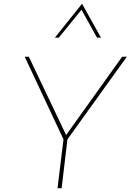

<svg xmlns="http://www.w3.org/2000/svg" viewBox="-20 -1005 697 1025"><path d="M657 -702 340 -261 309 0H287L319 -261L112 -702H134L333 -284L632 -702ZM498 -804 415 -953 294 -804H273L418 -985L519 -804Z"/></svg>

Font: Josefin Sans Thin
Style: Italic
Weight: 200
Italic angle: -7°
Designer: Santiago Orozco
Foundry: Typemade
Version: Version 2.000